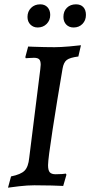

<svg xmlns="http://www.w3.org/2000/svg" viewBox="-20 -856 417 887"><path d="M202 -93Q202 -69 210 -60Q218 -51 237 -51Q254 -51 267 -52Q280 -53 284 -54L287 -49L272 3Q258 2 218.5 1Q179 0 139 0Q107 0 68 4.5Q29 9 17 11L31 -41Q76 -50 93.5 -67.5Q111 -85 115 -127L166 -535Q168 -553 168 -557Q168 -575 161 -582Q154 -589 137 -589Q126 -589 114.5 -588Q103 -587 99 -587Q99 -588 98 -589.5Q97 -591 97 -592L110 -641L134 -640Q188 -638 232 -638Q259 -638 300 -641.5Q341 -645 354 -647L342 -595Q303 -590 288.5 -579Q274 -568 269 -539Q244 -393 223 -257Q202 -121 202 -93ZM107 -778Q107 -803 123.5 -819.5Q140 -836 166 -836Q187 -836 199.5 -822.5Q212 -809 212 -787Q212 -762 195.5 -745.5Q179 -729 154 -729Q134 -729 120.5 -742.5Q107 -756 107 -778ZM273 -778Q273 -804 289 -820Q305 -836 331 -836Q353 -836 365 -823Q377 -810 377 -787Q377 -762 361 -745.5Q345 -729 320 -729Q299 -729 286 -742.5Q273 -756 273 -778Z"/></svg>

Font: Alegreya SC Medium
Style: Italic
Weight: 500
Italic angle: -7°
Designer: Juan Pablo del Peral
Foundry: Huerta Tipografica
Version: Version 2.007; ttfautohint (v1.6)